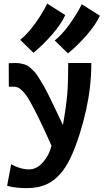

<svg xmlns="http://www.w3.org/2000/svg" viewBox="-20 -836 561 1040"><path d="M276.4 -616.7Q316.9 -649.4 356 -703.4Q395 -757.3 422.9 -813L521 -751Q499 -702.1 447.8 -643.8Q396.5 -585.4 348.1 -546.9ZM89.4 -620.1Q129.9 -652.8 168.9 -706.8Q208 -760.7 235.8 -816.4L333.5 -754.4Q311.5 -705.1 260.5 -647Q209.5 -588.9 161.1 -550.3ZM40.5 53.7Q90.3 81.5 137.7 81.5Q179.7 81.5 213.9 41.7Q248 2 258.8 -46.9Q219.2 -136.2 190.4 -194.8Q161.6 -253.4 141.8 -288.1Q122.1 -322.8 105.2 -340.1Q88.4 -357.4 76.9 -362.1Q65.4 -366.7 49.3 -366.7Q32.7 -366.7 27.8 -366.2L27.3 -493.7Q47.9 -494.6 64.5 -494.6Q80.6 -494.6 93.8 -491.9Q106.9 -489.3 119.1 -484.9Q131.3 -480.5 143.6 -469.5Q155.8 -458.5 166.5 -447.3Q177.2 -436 190.9 -413.8Q204.6 -391.6 216.6 -370.8Q228.5 -350.1 246.6 -313.7Q264.6 -277.3 280.3 -244.4Q295.9 -211.4 320.8 -158.7Q338.9 -261.2 344.2 -325.4Q349.6 -389.6 349.6 -494.6H474.6Q474.6 -428.2 467.3 -364.7Q453.6 -243.7 411.6 -110.6Q369.6 22.5 323.2 85Q284.7 136.7 237.3 159.9Q189.9 183.1 124.5 183.1Q95.2 183.1 68.6 179.9Q42 176.8 30.3 173.3L18.6 169.9Z"/></svg>

Font: Fantasque Sans Mono
Style: Bold
Weight: 700
Monospace: yes
Designer: Jany Belluz
Version: Version 1.8.0 ; ttfautohint (v1.8.2)